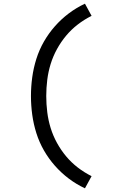

<svg xmlns="http://www.w3.org/2000/svg" viewBox="-20 -861 640 1042"><path d="M441 161Q394 139 353 108Q312 77 278 38.5Q244 0 218.5 -44.5Q193 -89 177.5 -138Q162 -187 155 -238Q148 -289 148 -340Q148 -391 155 -442Q162 -493 177.5 -542Q193 -591 218.5 -635.5Q244 -680 278 -718.5Q312 -757 353 -788Q394 -819 441 -841L477 -775Q437 -755 402 -728Q367 -701 339 -667.5Q311 -634 289.5 -595Q268 -556 255 -514Q242 -472 236.5 -428Q231 -384 231 -340Q231 -296 236.5 -252Q242 -208 255 -166Q268 -124 289.5 -85Q311 -46 339 -12.5Q367 21 402 48Q437 75 477 95Z"/></svg>

Font: Iosevka Aile
Style: Regular
Weight: 400
Designer: Belleve Invis
Foundry: Belleve Invis
Version: Version 28.0.1; ttfautohint (v1.8.4)